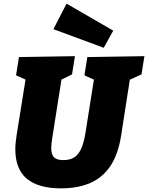

<svg xmlns="http://www.w3.org/2000/svg" viewBox="-20 -1018 812 1053"><path d="M459 -705 772 -710 756 -610 673 -572 695 -600 645 -279Q629 -173 586 -108.5Q543 -44 475 -14.5Q407 15 315 15Q191 15 127.5 -37.5Q64 -90 64 -200Q64 -217 66 -236Q68 -255 71 -276L123 -600L139 -573L68 -605L84 -705L391 -710L375 -610L298 -572L320 -600L267 -264Q264 -247 262.5 -232Q261 -217 261 -205Q261 -171 276 -155.5Q291 -140 327 -140Q366 -140 389.5 -156.5Q413 -173 427 -206.5Q441 -240 449 -291L498 -600L517 -571L443 -605ZM549 -756 273 -858 345 -998 601 -850Z"/></svg>

Font: Bitter Thin Black
Style: Italic
Weight: 900
Italic angle: -9°
Version: Version 3.020